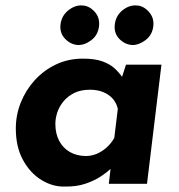

<svg xmlns="http://www.w3.org/2000/svg" viewBox="-20 -674 658 704"><path d="M216 10Q173 11 132 -14Q91 -39 64.5 -87Q38 -135 38 -203Q38 -252 56 -297.5Q74 -343 107 -379.5Q140 -416 185 -437.5Q230 -459 284 -459Q328 -459 355.5 -449Q383 -439 400 -423.5Q417 -408 429 -390L420 -369L442 -437H572L519 0H379L390 -95L398 -65Q396 -65 384 -53.5Q372 -42 349.5 -27Q327 -12 293.5 -0.5Q260 11 216 10ZM295 -102Q315 -102 333.5 -109.5Q352 -117 369 -131.5Q386 -146 399 -168L412 -275Q407 -297 393 -312.5Q379 -328 358 -336.5Q337 -345 310 -345Q276 -345 252 -333Q228 -321 212.5 -302Q197 -283 190 -261.5Q183 -240 183 -220Q183 -184 197 -157.5Q211 -131 236.5 -116.5Q262 -102 295 -102ZM202 -585Q206 -617 231 -636.5Q256 -656 282 -654Q307 -653 327 -631Q347 -609 343 -577Q339 -545 314.5 -526.5Q290 -508 265 -509Q238 -511 218 -532.5Q198 -554 202 -585ZM401 -585Q405 -617 429.5 -636.5Q454 -656 481 -654Q506 -653 526 -630.5Q546 -608 542 -577Q538 -545 513 -526.5Q488 -508 464 -509Q437 -511 417 -532Q397 -553 401 -585Z"/></svg>

Font: Josefin Sans Thin
Style: Bold Italic
Weight: 700
Italic angle: -7°
Version: Version 2.000